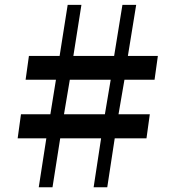

<svg xmlns="http://www.w3.org/2000/svg" viewBox="-20 -790 712 810"><path d="M175.5 -206.5H54.5L68.5 -308H192.5L216 -453.5H88L102 -554H231.5L265.5 -769.5H323.5L289.5 -554H461.5L496.5 -769.5H554.5L519.5 -554H646L632 -453.5H505L480 -308H612L598 -206.5H464L432.5 0H375L406.5 -206.5H234L201.5 0H143.5ZM422.5 -308 447 -453.5H274.5L250 -308Z"/></svg>

Font: Merriweather 24pt Black
Style: Italic
Weight: 900
Italic angle: -7.8°
Designer: Eben Sorkin
Foundry: Eben Sorkin
Version: Version 2.101